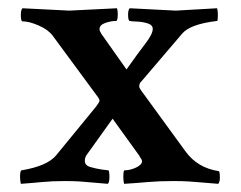

<svg xmlns="http://www.w3.org/2000/svg" viewBox="-20 -448 593 472"><path d="M31.2 3.9Q30.3 0 29.8 -4.4Q29.3 -8.8 29.3 -12.7Q29.3 -29.3 33.2 -29.3Q96.7 -40 118.2 -66.4L215.8 -185.5Q224.6 -197.3 224.6 -200.2Q224.6 -204.1 221.7 -208L109.4 -360.4Q98.6 -375 75.2 -385.3Q51.8 -395.5 35.2 -395.5Q31.2 -395.5 31.2 -412.1Q31.2 -422.9 35.2 -427.7L150.4 -421.9L267.6 -427.7Q269.5 -421.9 269.5 -414.1Q269.5 -396.5 265.6 -396.5Q252.9 -396.5 238.8 -391.6Q224.6 -386.7 224.6 -376Q224.6 -372.1 229.5 -364.3L291 -277.3Q319.3 -317.4 337.4 -340.8Q355.5 -364.3 355.5 -377Q355.5 -386.7 342.8 -390.6Q330.1 -394.5 316.4 -395Q302.7 -395.5 298.8 -396.5Q294.9 -397.5 294.9 -412.1Q294.9 -423.8 298.8 -427.7L412.1 -421.9L513.7 -427.7Q514.6 -423.8 515.1 -420.4Q515.6 -417 515.6 -412.1Q515.6 -396.5 513.7 -396.5Q447.3 -388.7 427.7 -365.2L331.1 -252Q324.2 -245.1 323.2 -241.7Q322.3 -238.3 322.3 -235.4Q322.3 -232.4 326.2 -226.6L436.5 -75.2Q465.8 -35.2 517.6 -27.3Q520.5 -27.3 520.5 -10.7Q520.5 -1 516.6 3.9Q492.2 2 475.1 0.5Q458 -1 442.9 -2Q427.7 -2.9 406.2 -2.9Q371.1 -2.9 343.8 -0.5Q316.4 2 285.2 3.9Q284.2 1 283.7 -2.9Q283.2 -6.8 283.2 -12.7Q283.2 -29.3 286.1 -29.3Q299.8 -29.3 314.5 -36.1Q329.1 -43 329.1 -51.8Q329.1 -54.7 326.7 -58.1Q324.2 -61.5 322.3 -65.4L256.8 -156.2L195.3 -70.3Q188.5 -62.5 188.5 -52.7Q188.5 -41 203.1 -37.1Q216.8 -33.2 230.5 -31.2Q244.1 -29.3 246.1 -29.3Q249 -29.3 249 -12.7Q249 0 245.1 3.9Q220.7 2 205.1 0.5Q189.5 -1 174.8 -2Q160.2 -2.9 138.7 -2.9Q108.4 -2.9 83.5 -0.5Q58.6 2 31.2 3.9Z"/></svg>

Font: Crimson Text SemiBold
Style: Regular
Weight: 600
Designer: Sebastian Kosch
Foundry: Sebastian Kosch
Version: Version 1.100; ttfautohint (v1.8.4)